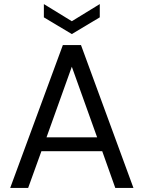

<svg xmlns="http://www.w3.org/2000/svg" viewBox="-20 -921 704 941"><path d="M30 0 288 -700H377L634 0H545L481 -180H183L118 0ZM208 -248H456L332 -594ZM332 -754 195 -836V-901L332 -817L469 -901V-836Z"/></svg>

Font: Rethink Sans
Style: Regular
Weight: 400
Designer: The Rethink Sans project authors (Hans Thiessen). DM Sans designed by Colophon Foundry.
Foundry: Rethink Communications LLC
Version: Version 1.001